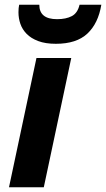

<svg xmlns="http://www.w3.org/2000/svg" viewBox="-20 -791 448 811"><path d="M18 0 134 -546H281L165 0ZM58 -739Q58 -758 61 -771H146Q146 -710 221 -710Q259 -710 283.5 -723Q308 -736 316 -771H408Q395 -692 349 -649Q303 -606 216 -606Q172 -606 141.5 -617.5Q111 -629 92.5 -648Q74 -667 66 -690.5Q58 -714 58 -739Z"/></svg>

Font: BC Sans
Style: Bold Italic
Weight: 700
Italic angle: -12°
Designer: Monotype Design Team
Province of B.C.
Foundry: Monotype Imaging Inc.
Version: Version 2.000;GOOG;noto-source:20170915:90ef993387c0